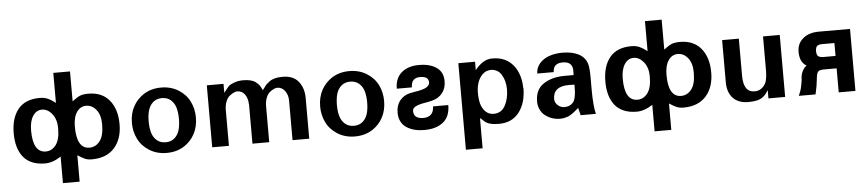

<svg xmlns="http://www.w3.org/2000/svg" viewBox="-48 -1026 6973 1543"><g transform="rotate(-5 3438.5 -254.0)"><path d="M408.2 -463.9V-706.1H543V-464.8Q579.6 -493.2 605 -504.2Q630.4 -515.1 673.8 -515.1Q783.7 -515.1 843.3 -442.6Q902.8 -370.1 902.8 -249Q902.8 -129.4 838.9 -58.1Q774.9 13.2 655.8 13.2Q626 13.2 602.5 3.7Q579.1 -5.9 543 -29.8V183.1H408.2V-30.8Q341.3 13.2 279.8 13.2Q219.7 13.2 175 -5.9Q130.4 -24.9 103 -60.1Q75.7 -95.2 62.3 -142.6Q48.8 -189.9 48.8 -249Q48.8 -372.6 106.7 -443.8Q164.6 -515.1 282.2 -515.1Q318.4 -515.1 346.9 -502.4Q375.5 -489.7 408.2 -463.9ZM763.2 -259.8Q763.2 -335.9 729.2 -377.9Q695.3 -419.9 647.9 -419.9Q601.1 -419.9 572 -377.9Q543 -335.9 543 -259.8Q543 -82 646 -82Q695.8 -82 729.5 -124.8Q763.2 -167.5 763.2 -259.8ZM408.2 -259.8Q408.2 -331.1 372.8 -375.5Q337.4 -419.9 291 -419.9Q246.1 -419.9 218 -377.2Q189.9 -334.5 189.9 -259.8Q189.9 -82 293.9 -82Q342.3 -82 375.2 -124.8Q408.2 -167.5 408.2 -259.8Z M1518.6 -250Q1518.6 -174.3 1487.8 -117.2Q1457 -60.1 1402.8 -24.9Q1342.3 14.2 1260.7 14.2Q1181.2 14.2 1120.1 -24.4Q1059.1 -63 1030.8 -123Q1002.4 -181.2 1002.4 -249Q1002.4 -324.7 1033.4 -381.8Q1064.5 -439 1118.7 -474.1Q1179.2 -513.2 1260.7 -513.2Q1340.3 -513.2 1401.4 -474.6Q1462.4 -436 1490.7 -376Q1518.6 -318.8 1518.6 -250ZM1188.5 -96.4Q1216.8 -71.8 1259.8 -71.8Q1302.7 -71.8 1331.1 -96.4Q1359.4 -121.1 1370.6 -159.7Q1381.8 -198.2 1381.8 -250Q1381.8 -301.8 1370.6 -340.3Q1359.4 -378.9 1331.1 -403.6Q1302.7 -428.2 1259.8 -428.2Q1216.8 -428.2 1188.5 -403.6Q1160.2 -378.9 1148.9 -340.3Q1137.7 -301.8 1137.7 -250Q1137.7 -198.2 1148.9 -159.7Q1160.2 -121.1 1188.5 -96.4Z M1953.1 -319.8 1952.1 -318.8Q1952.1 -363.8 1929.4 -396.5Q1906.7 -429.2 1868.2 -429.2Q1856.9 -429.2 1844.7 -424.1Q1832.5 -418.9 1825.7 -414.6Q1818.8 -410.2 1806.2 -400.9Q1786.6 -385.7 1774.9 -355Q1763.2 -324.2 1763.2 -289.1V1H1628.4V-499H1763.2V-426.8Q1766.6 -430.2 1783.2 -452.1Q1802.7 -477.1 1812 -483.9Q1821.3 -490.7 1852.5 -502.9Q1885.3 -514.2 1920.4 -514.2Q1992.7 -514.2 2024.4 -487.8Q2041 -474.1 2048.3 -465.6Q2055.7 -457 2064.5 -439.9Q2069.3 -428.7 2073.2 -420.9Q2078.6 -426.3 2087.4 -439Q2099.6 -457 2107.9 -465.3Q2116.2 -473.6 2135.3 -487.8Q2171.4 -514.2 2240.2 -514.2Q2327.1 -514.2 2369.1 -460.9Q2411.1 -407.7 2411.1 -329.1V0H2276.4V-319.8Q2276.4 -363.8 2252.7 -397Q2229 -430.2 2190.4 -430.2Q2166 -430.2 2129.4 -401.9Q2110.8 -386.7 2099.6 -356.4Q2088.4 -326.2 2088.4 -290V0H1953.1Z M3037.1 -250Q3037.1 -174.3 3006.3 -117.2Q2975.6 -60.1 2921.4 -24.9Q2860.8 14.2 2779.3 14.2Q2699.7 14.2 2638.7 -24.4Q2577.6 -63 2549.3 -123Q2521 -181.2 2521 -249Q2521 -324.7 2552 -381.8Q2583 -439 2637.2 -474.1Q2697.8 -513.2 2779.3 -513.2Q2858.9 -513.2 2919.9 -474.6Q2981 -436 3009.3 -376Q3037.1 -318.8 3037.1 -250ZM2707 -96.4Q2735.4 -71.8 2778.3 -71.8Q2821.3 -71.8 2849.6 -96.4Q2877.9 -121.1 2889.2 -159.7Q2900.4 -198.2 2900.4 -250Q2900.4 -301.8 2889.2 -340.3Q2877.9 -378.9 2849.6 -403.6Q2821.3 -428.2 2778.3 -428.2Q2735.4 -428.2 2707 -403.6Q2678.7 -378.9 2667.5 -340.3Q2656.2 -301.8 2656.2 -250Q2656.2 -198.2 2667.5 -159.7Q2678.7 -121.1 2707 -96.4Z M3341.8 -416Q3269 -416 3269 -338.9H3147Q3147 -421.9 3199 -467.5Q3251 -513.2 3340.8 -513.2Q3429.2 -513.2 3482.2 -476.3Q3535.2 -439.5 3535.2 -366.2Q3535.2 -308.1 3504.4 -270Q3473.6 -231.9 3423.8 -219.2Q3409.2 -215.3 3397.2 -212.9Q3385.3 -210.4 3383.8 -210Q3358.4 -206.1 3341.8 -202.6Q3325.2 -199.2 3304.2 -192.1Q3283.2 -185.1 3272.5 -174.3Q3261.7 -163.6 3261.7 -148.9Q3261.7 -115.2 3283 -100.6Q3304.2 -85.9 3336.9 -85.9Q3423.3 -85.9 3424.8 -171.9H3547.9Q3547.9 -79.6 3491.9 -34.2Q3436 11.2 3338.9 11.2Q3296.9 11.2 3261.5 2.2Q3226.1 -6.8 3197.5 -24.9Q3168.9 -43 3152.8 -74Q3136.7 -105 3136.7 -146Q3136.7 -206.1 3167.7 -243.9Q3198.7 -281.7 3249 -293.9Q3253.4 -294.4 3266.1 -297.1Q3278.8 -299.8 3285.2 -300.8Q3305.2 -303.7 3318.1 -306.2Q3331.1 -308.6 3350.3 -314.2Q3369.6 -319.8 3381.3 -326.2Q3393.1 -332.5 3401.6 -343Q3410.2 -353.5 3410.2 -366.2Q3410.2 -416 3341.8 -416Z M4159.7 -256.8H4161.6Q4161.6 -136.2 4104.2 -61Q4046.9 14.2 3940.4 14.2Q3856 14.2 3823.7 -18.1Q3808.1 -33.7 3792.5 -44.9V198.2H3657.7V-500H3792.5V-432.1Q3856.9 -514.2 3930.7 -514.2Q4018.6 -514.2 4072.3 -469.2Q4126 -424.3 4147.5 -348.1Q4159.7 -303.2 4159.7 -256.8ZM3908.7 -423.8 3910.6 -422.9Q3874 -422.9 3846.4 -396.5Q3818.8 -370.1 3806.2 -332Q3793.5 -293.9 3793.5 -252Q3793.5 -197.8 3803.2 -161.4Q3813 -125 3837.9 -98.1Q3864.7 -69.8 3905.8 -69.8Q3968.3 -69.8 3998.5 -126Q4028.8 -182.1 4028.8 -256.8Q4028.8 -324.7 3998.5 -375Q3969.2 -423.8 3908.7 -423.8Z M4281.2 -361.8 4282.2 -358.9Q4282.2 -407.7 4313.2 -443.1Q4344.2 -478.5 4392.1 -494.9Q4439.9 -511.2 4497.6 -511.2Q4575.2 -511.2 4627.4 -484.6Q4679.7 -458 4696.3 -403.8Q4706.5 -372.1 4706.5 -290V-200.2Q4706.5 -60.5 4723.6 2H4600.6L4585.4 -58.1Q4579.6 -53.2 4565.7 -41.3Q4551.8 -29.3 4544.4 -23.7Q4537.1 -18.1 4523.2 -9Q4509.3 0 4497.6 4.4Q4485.8 8.8 4469.2 12.5Q4452.6 16.1 4434.6 16.1Q4362.3 16.1 4308.6 -28.8Q4288.1 -45.4 4274.7 -74.5Q4261.2 -103.5 4261.2 -137.2Q4261.2 -234.4 4328.6 -278.8Q4397 -324.2 4499.5 -324.2H4572.3Q4572.3 -328.1 4572.8 -355Q4573.2 -381.8 4570.3 -383.8Q4564 -409.2 4544.9 -421.1Q4525.9 -433.1 4492.2 -433.1Q4441.9 -433.1 4423.3 -399.9Q4418.5 -390.6 4415.5 -369.1V-361.8ZM4399.4 -145V-146Q4399.4 -117.2 4422.9 -95.7Q4446.3 -74.2 4476.6 -74.2Q4524.4 -74.2 4550.3 -108.9Q4559.6 -120.6 4564.9 -145.8Q4570.3 -170.9 4571.3 -194.8Q4572.3 -209 4572.3 -247.1Q4561 -248 4527.3 -248Q4399.4 -248 4399.4 -145Z M5181.2 -463.9V-706.1H5315.9V-464.8Q5352.5 -493.2 5377.9 -504.2Q5403.3 -515.1 5446.8 -515.1Q5556.6 -515.1 5616.2 -442.6Q5675.8 -370.1 5675.8 -249Q5675.8 -129.4 5611.8 -58.1Q5547.9 13.2 5428.7 13.2Q5398.9 13.2 5375.5 3.7Q5352.1 -5.9 5315.9 -29.8V183.1H5181.2V-30.8Q5114.3 13.2 5052.7 13.2Q4992.7 13.2 4948 -5.9Q4903.3 -24.9 4876 -60.1Q4848.6 -95.2 4835.2 -142.6Q4821.8 -189.9 4821.8 -249Q4821.8 -372.6 4879.6 -443.8Q4937.5 -515.1 5055.2 -515.1Q5091.3 -515.1 5119.9 -502.4Q5148.4 -489.7 5181.2 -463.9ZM5536.1 -259.8Q5536.1 -335.9 5502.2 -377.9Q5468.3 -419.9 5420.9 -419.9Q5374 -419.9 5345 -377.9Q5315.9 -335.9 5315.9 -259.8Q5315.9 -82 5418.9 -82Q5468.8 -82 5502.4 -124.8Q5536.1 -167.5 5536.1 -259.8ZM5181.2 -259.8Q5181.2 -331.1 5145.8 -375.5Q5110.4 -419.9 5064 -419.9Q5019 -419.9 4991 -377.2Q4962.9 -334.5 4962.9 -259.8Q4962.9 -82 5066.9 -82Q5115.2 -82 5148.2 -124.8Q5181.2 -167.5 5181.2 -259.8Z M5952.6 14.2H5953.6Q5872.6 14.2 5829.1 -32.2Q5785.6 -78.6 5785.6 -160.2V-500H5920.4V-200.2Q5920.4 -66.9 6010.7 -66.9Q6048.8 -66.9 6075.2 -91.6Q6101.6 -116.2 6108.4 -150.9Q6115.7 -182.6 6115.7 -222.2V-501H6250.5V-1H6115.7V-67.9Q6111.8 -62.5 6106.7 -54.4Q6101.6 -46.4 6099.6 -43.9Q6097.7 -41.5 6094.2 -36.9Q6090.8 -32.2 6087.6 -29.3Q6084.5 -26.4 6079.6 -22.2Q6074.7 -18.1 6067.4 -12.2Q6033.7 14.2 5952.6 14.2Z M6682.6 -293.9V-397.9H6583.5Q6552.7 -397.9 6541.3 -385.5Q6529.8 -373 6529.8 -346.2Q6529.8 -317.9 6541.7 -305.9Q6553.7 -293.9 6588.4 -293.9ZM6444.3 -236.8Q6415 -254.4 6402.3 -282.7Q6389.6 -311 6389.6 -353Q6389.6 -419.4 6438 -459.7Q6486.3 -500 6565.4 -500H6817.4V0H6682.6V-193.8H6579.6Q6544.4 -193.8 6532.7 -181.2Q6521 -168.5 6516.6 -122.1Q6511.7 -67.4 6495.6 0H6360.4Q6376 -34.2 6381.8 -57.1Q6387.7 -80.1 6394.5 -125Q6394.5 -165.5 6409.2 -194.8Q6423.8 -224.1 6444.3 -236.8Z"/></g></svg>

Font: Perun
Style: Bold
Weight: 700
Foundry: Copyright (c) Stefan Peev, Context Ltd, 2016
Version: Version 1.0000